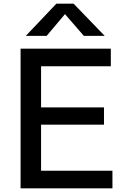

<svg xmlns="http://www.w3.org/2000/svg" viewBox="-20 -1023 665 1043"><path d="M120.1 -828.1 286.1 -1002.9H379.9L548.8 -828.1H435.5L333 -946.3L233.4 -828.1ZM91.8 0V-758.8H582V-663.1H203.1V-439.5H544.9V-345.7H203.1V-95.7H590.8V0Z"/></svg>

Font: Gothic A1 SemiBold
Style: Regular
Weight: 600
Version: Version 2.50